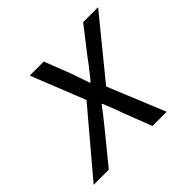

<svg xmlns="http://www.w3.org/2000/svg" viewBox="-169 -624 762 762"><g transform="rotate(-45 211.5 -243.0)"><path d="M-44 0H41L135 -115C160 -146 183 -174 204 -203H208C220 -174 232 -143 242 -114L286 0H366L267 -241L467 -486H383L299 -378C279 -350 257 -323 236 -297H232C222 -325 214 -349 204 -378L162 -486H83L174 -258Z"/></g></svg>

Font: Source Sans Pro
Style: Italic
Weight: 400
Italic angle: -11°
Designer: Paul D. Hunt
Foundry: Adobe Systems Incorporated
Version: Version 3.006;hotconv 1.0.111;makeotfexe 2.5.65597